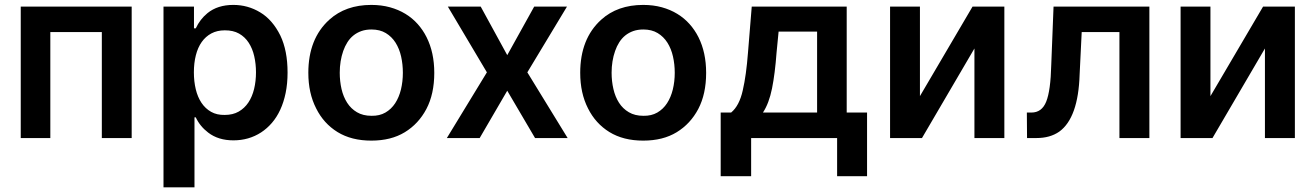

<svg xmlns="http://www.w3.org/2000/svg" viewBox="-20 -573 5461 797"><path d="M526.6 0H402.7V-440H188.9V0H66.1V-545.5H526.6Z M787.3 204.5H658.7V-545.5H785.2V-455.3H792.6Q810.4 -493.3 841.3 -518.5Q883.2 -552.6 948.5 -552.6Q1008.9 -552.6 1060 -521.7Q1111.2 -491.1 1143.8 -425.4Q1173.7 -362.9 1173.7 -272Q1173.7 -225.9 1165.7 -187.1Q1157.7 -148.4 1143.3 -117.4Q1128.9 -86.3 1108.7 -62.9Q1088.4 -39.4 1063.9 -23.4Q1013.1 9.6 948.9 9.6Q886 9.6 844.1 -22.7Q810 -48.7 792.6 -85.9H787.3ZM913 -95.9Q946.4 -95.9 970.7 -109.7Q995 -123.6 1011 -147.5Q1027 -171.5 1034.8 -203.8Q1042.6 -236.2 1042.6 -272.7Q1042.6 -307.9 1035.3 -339.7Q1028.1 -371.4 1012.4 -395.6Q996.8 -419.7 972.3 -433.6Q947.8 -447.4 913 -447.1Q881.4 -447.1 857.4 -434.3Q833.5 -421.5 817.3 -398.6Q801.1 -375.7 793 -343.6Q784.8 -311.4 784.8 -272.7Q784.8 -235.1 792.6 -202.6Q800.4 -170.1 816.4 -146.1Q832.4 -122.2 856.4 -108.7Q880.3 -95.2 913 -95.9Z M1521.3 10.7Q1438.9 10.7 1381 -24.9Q1323.5 -60.4 1292.3 -123.2Q1259.9 -186.4 1259.9 -270.6Q1259.9 -412.3 1346.9 -491.1Q1414.8 -552.6 1521.3 -552.6Q1563.2 -552.6 1598.7 -542.8Q1634.2 -533 1663 -515.4Q1691.8 -497.9 1713.8 -473.2Q1735.8 -448.5 1750.7 -418.7Q1782.7 -355.1 1782.7 -270.6Q1782.7 -182.9 1750 -120.7Q1717.3 -58.9 1660.3 -24.1Q1603.3 10.7 1521.3 10.7ZM1522 -92.3Q1555.4 -91.6 1579.9 -105.8Q1604.4 -120 1620.4 -144.5Q1636.4 -169 1644.4 -201.7Q1652.3 -234.4 1652.3 -271Q1652.3 -305.8 1645.1 -338.2Q1637.8 -370.7 1622 -395.8Q1606.2 -420.8 1581.5 -435.7Q1556.8 -450.6 1522 -450.6Q1498.9 -450.6 1480.3 -444.1Q1461.6 -437.5 1447.1 -425.8Q1432.5 -414.1 1422.1 -397.5Q1411.6 -381 1404.8 -361.5Q1390.3 -320 1390.3 -271Q1390.3 -235.8 1397.7 -203.5Q1405.2 -171.2 1421 -146.5Q1436.8 -121.8 1461.8 -107.1Q1486.9 -92.3 1522 -92.3Z M2336.3 0H2201L2085.6 -196.4L1971.2 0H1834.9L2001.1 -272.7L1839.1 -545.5H1975.5L2085.6 -344.1L2197.4 -545.5H2333.5L2169 -272.7Z M2649.9 10.7Q2567.5 10.7 2509.6 -24.9Q2452.1 -60.4 2420.8 -123.2Q2388.5 -186.4 2388.5 -270.6Q2388.5 -412.3 2475.5 -491.1Q2543.3 -552.6 2649.9 -552.6Q2691.8 -552.6 2727.3 -542.8Q2762.8 -533 2791.5 -515.4Q2820.3 -497.9 2842.3 -473.2Q2864.3 -448.5 2879.3 -418.7Q2911.2 -355.1 2911.2 -270.6Q2911.2 -182.9 2878.6 -120.7Q2845.9 -58.9 2788.9 -24.1Q2731.9 10.7 2649.9 10.7ZM2650.6 -92.3Q2683.9 -91.6 2708.5 -105.8Q2733 -120 2748.9 -144.5Q2764.9 -169 2772.9 -201.7Q2780.9 -234.4 2780.9 -271Q2780.9 -305.8 2773.6 -338.2Q2766.3 -370.7 2750.5 -395.8Q2734.7 -420.8 2710 -435.7Q2685.4 -450.6 2650.6 -450.6Q2627.5 -450.6 2608.8 -444.1Q2590.2 -437.5 2575.6 -425.8Q2561.1 -414.1 2550.6 -397.5Q2540.1 -381 2533.4 -361.5Q2518.8 -320 2518.8 -271Q2518.8 -235.8 2526.3 -203.5Q2533.7 -171.2 2549.5 -146.5Q2565.3 -121.8 2590.4 -107.1Q2615.4 -92.3 2650.6 -92.3Z M3579.2 158.4H3454.9V0H3098V158.4H2971.6V-105.8H3014.9Q3049 -133.9 3063.2 -197.8Q3070.7 -230.1 3076 -269Q3081.3 -307.9 3084.9 -354.4L3100.5 -545.5H3494.7V-105.8H3579.2ZM3371.8 -105.8V-441.8H3212L3203.5 -354.4Q3197.1 -267.8 3184.7 -205.8Q3172.2 -143.8 3147 -105.8Z M4149.1 0H4024.9V-371.8L3807.2 0H3674.7V-545.5H3798.7V-174L4017 -545.5H4149.1Z M4751.1 0H4626.8V-440H4470.2L4461.6 -264.2Q4456 -83.8 4377.1 -26.6Q4338.8 0 4283 0H4243.3L4242.5 -105.8H4261.4Q4304.7 -105.8 4322.8 -150.9Q4341.3 -196.7 4343.8 -304L4353.3 -545.5H4751.1Z M5355.1 0H5230.8V-371.8L5013.1 0H4880.7V-545.5H5004.6V-174L5223 -545.5H5355.1Z"/></svg>

Font: Linik Sans SemiBold
Style: Regular
Weight: 600
Designer: Fonts by Rasmus Andersson / Changes by Cristiano Sobral with parts from Marc Monis
Foundry: rsms
Version: Version 3.020; ttfautohint (v1.6)